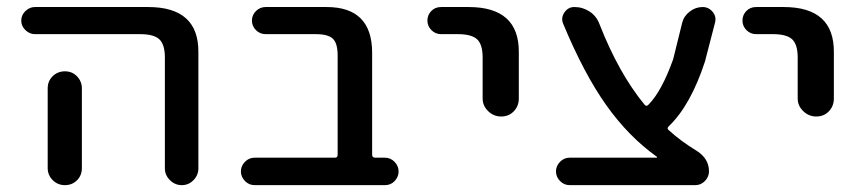

<svg xmlns="http://www.w3.org/2000/svg" viewBox="-20 -540 2514 560"><path d="M119.1 -282.2Q119.1 -303.7 133.8 -317.9Q148.4 -332 169.4 -332Q190.4 -332 204.6 -317.4Q218.8 -302.7 218.8 -282.2V-99.6V-49.8Q218.8 -28.3 204.6 -14.2Q190.4 0 169.4 0Q148.4 0 133.8 -14.6Q119.1 -29.3 119.1 -49.8V-99.6ZM82 -440.4Q66.4 -440.4 54.2 -452.1Q42 -463.9 42 -480Q42 -496.1 54.2 -507.8Q66.4 -519.5 82 -519.5H412.1Q559.6 -519.5 558.6 -387.7V-48.8Q558.6 -29.3 544.4 -14.6Q530.3 0 510.3 0Q490.2 0 475.6 -14.6Q460.9 -29.3 460.9 -48.8V-372.1Q460.9 -410.2 444.8 -425.3Q428.7 -440.4 388.7 -440.4Z M722.7 0Q706.1 0 694.3 -12.2Q682.6 -24.4 682.6 -40Q682.6 -55.7 694.3 -67.9Q706.1 -80.1 722.7 -80.1H957Q964.8 -80.1 964.8 -88.9V-377.9Q964.8 -414.1 950.7 -427.2Q936.5 -440.4 901.4 -440.4H754.9Q738.3 -440.4 726.6 -452.1Q714.8 -463.9 714.8 -480Q714.8 -496.1 726.6 -507.8Q738.3 -519.5 754.9 -519.5H932.6Q1064.5 -519.5 1065.4 -387.7V-88.9Q1065.4 -80.1 1074.2 -80.1H1102.5Q1119.1 -80.1 1130.9 -67.9Q1142.6 -55.7 1142.6 -40Q1142.6 -24.4 1131.3 -12.2Q1120.1 0 1102.5 0Z M1266.6 -440.4Q1250 -440.4 1238.3 -452.1Q1226.6 -463.9 1226.6 -480Q1226.6 -496.1 1237.8 -507.8Q1249 -519.5 1266.6 -519.5H1346.7Q1494.1 -519.5 1493.2 -387.7V-252.9Q1493.2 -230.5 1478.5 -215.3Q1463.9 -200.2 1441.9 -200.2Q1419.9 -200.2 1403.8 -215.8Q1387.7 -231.4 1387.7 -252.9V-372.1Q1387.7 -410.2 1371.6 -425.3Q1355.5 -440.4 1315.4 -440.4Z M1641.6 0Q1625 0 1613.3 -12.2Q1601.6 -24.4 1601.6 -40Q1601.6 -55.7 1613.3 -67.9Q1625 -80.1 1641.6 -80.1H1895.5Q1896.5 -80.1 1896.5 -81.1Q1896.5 -83 1895.5 -83Q1813.5 -141.6 1748.5 -232.9Q1683.6 -324.2 1623 -469.7Q1615.2 -487.3 1626 -503.4Q1636.7 -519.5 1655.3 -519.5Q1679.7 -519.5 1699.7 -506.3Q1719.7 -493.2 1728.5 -469.7Q1784.2 -327.1 1859.4 -235.4Q1865.2 -227.5 1872.1 -235.4Q1910.2 -274.4 1943.4 -367.2L1969.7 -473.6Q1974.6 -493.2 1991.7 -506.3Q2008.8 -519.5 2029.3 -519.5Q2046.9 -519.5 2058.6 -505.4Q2070.3 -491.2 2065.4 -473.6L2036.1 -360.4Q1994.1 -232.4 1930.7 -171.9Q1923.8 -165 1930.7 -160.2Q1964.8 -128.9 2012.7 -99.6Q2047.9 -77.1 2047.9 -40Q2047.9 -24.4 2036.1 -12.2Q2024.4 0 2007.8 0Z M2185.5 -440.4Q2168.9 -440.4 2157.2 -452.1Q2145.5 -463.9 2145.5 -480Q2145.5 -496.1 2156.7 -507.8Q2168 -519.5 2185.5 -519.5H2265.6Q2413.1 -519.5 2412.1 -387.7V-252.9Q2412.1 -230.5 2397.5 -215.3Q2382.8 -200.2 2360.8 -200.2Q2338.9 -200.2 2322.8 -215.8Q2306.6 -231.4 2306.6 -252.9V-372.1Q2306.6 -410.2 2290.5 -425.3Q2274.4 -440.4 2234.4 -440.4Z"/></svg>

Font: Rounded Mgen+ 2p medium
Style: Regular
Weight: 500
Designer: [Source Han Sans]
Ryoko NISHIZUKA  (kana & ideographs); Paul D. Hunt (Latin, Greek & Cyrillic); Wenlong ZHANG  (bopomofo
Version: Version 1.059.20150602